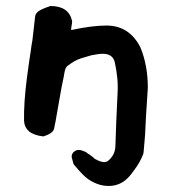

<svg xmlns="http://www.w3.org/2000/svg" viewBox="-20 -449 562 639"><path d="M124 5Q62 -2 60 -48Q59 -106 69 -185Q73 -214 76 -237Q79 -260 82 -277Q84 -294 88 -316L94 -369Q96 -385 97 -394.5Q98 -404 108 -411.5Q118 -419 148 -429Q209 -429 220 -379V-377Q220 -374 219.5 -370.5Q219 -367 218 -362Q216 -350 217 -349Q286 -364 334 -364Q410 -364 447 -292Q472 -232 472 -157Q464 -38 463 -3Q462 7 461 22Q460 37 458 56Q458 58 457 59L458 60Q448 89 426 118L417 130Q390 166 350.5 169.5Q311 173 273 147Q257 136 227 100Q225 98 224 94.5Q223 91 222 87Q220 78 219 77Q217 66 224 58Q235 47 250 51Q257 53 262.5 55.5Q268 58 272 62Q275 63 284 70Q288 73 291 75.5Q294 78 296 80Q318 92 329.5 90.5Q341 89 353 72Q363 58 364 39L367 -45L371 -133Q373 -162 370.5 -188Q368 -214 363 -237Q358 -270 322 -270Q314 -270 304.5 -268.5Q295 -267 284 -265Q262 -259 250 -255Q238 -251 229 -246Q220 -241 205 -230Q198 -225 195 -210Q192 -195 192 -193Q185 -161 178.5 -122.5Q172 -84 164 -40Q163 -38 162.5 -33.5Q162 -29 160 -21Q157 -5 124 5Z"/></svg>

Font: Mansalva
Style: Regular
Weight: 400
Designer: Carolina Short
Foundry: Carolina Short
Version: Version 2.112; ttfautohint (v1.8.4.7-5d5b)